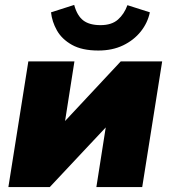

<svg xmlns="http://www.w3.org/2000/svg" viewBox="-20 -759 691 779"><path d="M14 0 95 -510H282L244 -268L470 -510H638L557 0H371L409 -242L182 0ZM379 -554Q313 -554 272 -577Q231 -600 211 -635.5Q191 -671 187 -709L281 -739Q293 -695 318 -676Q343 -657 388 -657Q433 -657 458.5 -679.5Q484 -702 497 -738L588 -709Q579 -666 551 -631Q523 -596 479.5 -575Q436 -554 379 -554Z"/></svg>

Font: Mulish ExtraBlack
Style: Italic
Weight: 1000
Italic angle: -9°
Designer: Vernon Adams
Foundry: Vernon Adams
Version: Version 3.603; ttfautohint (v1.8.3)